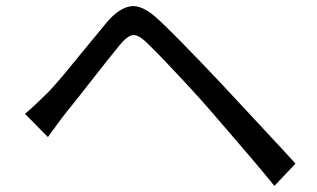

<svg xmlns="http://www.w3.org/2000/svg" viewBox="-20 -655 1040 629"><path d="M62 -282Q82 -299 97.5 -314Q113 -329 133 -348Q157 -372 191 -413Q225 -454 262 -499.5Q299 -545 330 -582Q370 -629 408.5 -634.5Q447 -640 499 -591Q529 -563 565.5 -526Q602 -489 638.5 -451Q675 -413 704 -382Q738 -346 780 -300.5Q822 -255 866 -208Q910 -161 948 -119L879 -46Q844 -89 804.5 -135.5Q765 -182 726.5 -226.5Q688 -271 656 -308Q627 -341 590 -381Q553 -421 518.5 -457Q484 -493 463 -513Q434 -542 415.5 -540Q397 -538 371 -506Q353 -484 329.5 -454.5Q306 -425 281.5 -393.5Q257 -362 234 -333Q211 -304 194 -283Q179 -264 163.5 -242.5Q148 -221 137 -206Z"/></svg>

Font: Go Noto Kurrent-Regular
Style: Regular
Weight: 400
Designer: Monotype Design Team
Foundry: Monotype Imaging Inc.
Version: Version 2.012; ttfautohint (v1.8.4.7-5d5b)